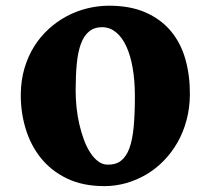

<svg xmlns="http://www.w3.org/2000/svg" viewBox="-20 -631 726 663"><path d="M51.8 -308.6Q52.7 -356 64.9 -396.7Q77.1 -437.5 98.1 -470.9Q119.1 -504.4 147.7 -530.5Q176.3 -556.6 209.5 -574.5Q242.7 -592.3 279.3 -601.6Q315.9 -610.8 353 -611.3Q428.7 -611.8 482.4 -588.1Q536.1 -564.5 570.6 -522.9Q605 -481.4 620.6 -425Q636.2 -368.7 635.7 -304.2Q635.3 -257.3 624 -215.6Q612.8 -173.8 592.8 -138.9Q572.8 -104 545.4 -75.9Q518.1 -47.9 485.4 -28.6Q452.6 -9.3 415.8 1.2Q378.9 11.7 340.3 11.7Q266.1 11.7 211.4 -14.6Q156.7 -41 121.1 -85.4Q85.4 -129.9 68.1 -188Q50.8 -246.1 51.8 -308.6ZM350.6 -62.5Q378.9 -61.5 397.5 -75.7Q416 -89.8 426.8 -119.1Q437.5 -148.4 441.7 -193.4Q445.8 -238.3 445.8 -298.3Q445.8 -352.1 438.2 -395.8Q430.7 -439.5 416.3 -470.7Q401.9 -502 381.3 -519Q360.8 -536.1 335 -537.1Q306.6 -537.6 288.3 -522.9Q270 -508.3 259.5 -480Q249 -451.7 245.1 -410.6Q241.2 -369.6 241.2 -317.9Q241.2 -289.1 244.4 -259Q247.6 -229 254.2 -200.9Q260.7 -172.9 270 -147.9Q279.3 -123 291.5 -104.2Q303.7 -85.4 318.4 -74.2Q333 -63 350.6 -62.5Z"/></svg>

Font: Merriweather
Style: Heavy
Weight: 900
Version: Version 1.003